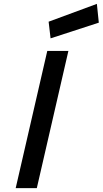

<svg xmlns="http://www.w3.org/2000/svg" viewBox="-20 -971 530 991"><path d="M224 -708H333L170 0H61ZM231 -859 480 -951 490 -854 241 -773Z"/></svg>

Font: Cairo SemiBold
Style: Italic
Weight: 600
Italic angle: -13°
Designer: Mohamed Gaber, Accademia di Belle Arti di Urbino and others
Foundry: Kief Type Foundry, Accademia di Belle Arti di Urbino and others
Version: Version 3.011